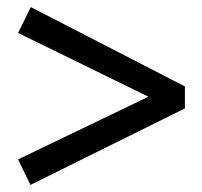

<svg xmlns="http://www.w3.org/2000/svg" viewBox="-20 -522 570 542"><path d="M66 0 31 -72 399 -249 31 -429 67 -502 502 -278V-216Z"/></svg>

Font: Faustina Light Medium
Style: Regular
Weight: 500
Version: Version 1.200